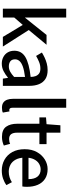

<svg xmlns="http://www.w3.org/2000/svg" viewBox="674 -1423 761 2149"><g transform="rotate(90 1054.5 -348.5)"><path d="M77 0V-709H176V-249H179L371 -489H481L316 -290L501 0H393L259 -223L176 -127V0Z M692 12Q651 12 618 -5.5Q585 -23 566.5 -54.5Q548 -86 548 -129Q548 -209 618 -251.5Q688 -294 841 -311Q841 -340 832.5 -364.5Q824 -389 804 -404.5Q784 -420 747 -420Q708 -420 672.5 -405Q637 -390 606 -372L568 -437Q594 -453 624.5 -467.5Q655 -482 690.5 -491.5Q726 -501 765 -501Q826 -501 864.5 -476Q903 -451 922 -405Q941 -359 941 -294V0H860L852 -56H848Q815 -28 776 -8Q737 12 692 12ZM723 -67Q755 -67 783 -82.5Q811 -98 841 -126V-248Q768 -239 725 -223.5Q682 -208 663 -186Q644 -164 644 -137Q644 -100 666.5 -83.5Q689 -67 723 -67Z M1186 10Q1150 10 1128.5 -5Q1107 -20 1096.5 -47.5Q1086 -75 1086 -114V-709H1186V-108Q1186 -88 1193 -80Q1200 -72 1210 -72Q1214 -72 1217.5 -72.5Q1221 -73 1227 -74L1240 0Q1231 5 1217.5 7.5Q1204 10 1186 10Z M1513 10Q1431 10 1398 -37Q1365 -84 1365 -160V-409H1294V-483L1370 -489L1382 -644H1465V-489H1593V-409H1465V-159Q1465 -116 1481.5 -93Q1498 -70 1537 -70Q1550 -70 1563.5 -72.5Q1577 -75 1590 -81L1609 -11Q1590 -2 1565 4Q1540 10 1513 10Z M1888 12Q1822 12 1767.5 -18.5Q1713 -49 1681.5 -106.5Q1650 -164 1650 -244Q1650 -324 1682 -381Q1714 -438 1765 -469.5Q1816 -501 1873 -501Q1937 -501 1981.5 -472Q2026 -443 2048.5 -391Q2071 -339 2071 -270Q2071 -255 2070 -241Q2069 -227 2067 -218H1725L1724 -287H1985Q1985 -353 1956.5 -388Q1928 -423 1875 -423Q1843 -423 1812.5 -405Q1782 -387 1762.5 -347.5Q1743 -308 1744 -245Q1745 -184 1766.5 -144Q1788 -104 1823.5 -85Q1859 -66 1901 -66Q1934 -66 1963.5 -75Q1993 -84 2019 -101L2052 -40Q2020 -16 1978.5 -2Q1937 12 1888 12Z"/></g></svg>

Font: Mada Medium
Style: Regular
Weight: 500
Designer: Khaled Hosny
Version: Version 1.5